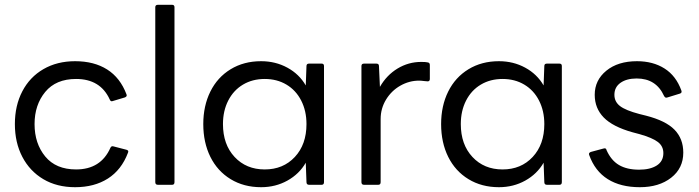

<svg xmlns="http://www.w3.org/2000/svg" viewBox="-20 -770 2912 800"><path d="M42 -253Q42 -330 73 -389.5Q104 -449 161 -482Q218 -515 293 -515Q372 -515 426.5 -480.5Q481 -446 507 -377L508 -373Q508 -367 500 -364L450 -349L446 -348Q440 -348 437 -356Q398 -441 297 -441Q213 -441 168.5 -387Q124 -333 124 -253Q124 -172 168.5 -118Q213 -64 297 -64Q400 -64 440 -154Q444 -163 453 -160L507 -146Q518 -143 513 -133Q486 -62 429.5 -26Q373 10 293 10Q217 10 160.5 -23.5Q104 -57 73 -116.5Q42 -176 42 -253Z M638 0Q627 0 627 -11V-740Q627 -750 638 -750H697Q707 -750 707 -740V-11Q707 0 697 0Z M827 -253Q827 -329 856.5 -388.5Q886 -448 941 -481.5Q996 -515 1068 -515Q1128 -515 1177.5 -488Q1227 -461 1254 -414L1257 -495Q1257 -505 1268 -505H1320Q1330 -505 1330 -495V-11Q1330 0 1320 0H1268Q1257 0 1257 -11L1254 -92Q1227 -45 1177.5 -17.5Q1128 10 1068 10Q996 10 941 -23.5Q886 -57 856.5 -116.5Q827 -176 827 -253ZM1257 -253Q1257 -308 1235 -351Q1213 -394 1173.5 -417.5Q1134 -441 1083 -441Q1032 -441 992.5 -417.5Q953 -394 931 -351Q909 -308 909 -253Q909 -168 957.5 -116Q1006 -64 1083 -64Q1160 -64 1208.5 -116Q1257 -168 1257 -253Z M1497 0Q1486 0 1486 -11V-495Q1486 -505 1497 -505H1548Q1559 -505 1559 -495L1563 -408Q1591 -457 1636.5 -484.5Q1682 -512 1735 -512Q1755 -512 1762 -510Q1771 -509 1771 -499V-441Q1771 -431 1762 -431Q1756 -431 1745.5 -432.5Q1735 -434 1726 -434Q1685 -434 1648 -413Q1611 -392 1588.5 -355Q1566 -318 1566 -274V-11Q1566 0 1556 0Z M1818 -253Q1818 -329 1847.5 -388.5Q1877 -448 1932 -481.5Q1987 -515 2059 -515Q2119 -515 2168.5 -488Q2218 -461 2245 -414L2248 -495Q2248 -505 2259 -505H2311Q2321 -505 2321 -495V-11Q2321 0 2311 0H2259Q2248 0 2248 -11L2245 -92Q2218 -45 2168.5 -17.5Q2119 10 2059 10Q1987 10 1932 -23.5Q1877 -57 1847.5 -116.5Q1818 -176 1818 -253ZM2248 -253Q2248 -308 2226 -351Q2204 -394 2164.5 -417.5Q2125 -441 2074 -441Q2023 -441 1983.5 -417.5Q1944 -394 1922 -351Q1900 -308 1900 -253Q1900 -168 1948.5 -116Q1997 -64 2074 -64Q2151 -64 2199.5 -116Q2248 -168 2248 -253Z M2435 -124 2434 -128Q2434 -134 2442 -137L2494 -151Q2496 -152 2499 -152Q2506 -152 2507 -145Q2526 -102 2559 -82.5Q2592 -63 2643 -63Q2689 -63 2716.5 -80.5Q2744 -98 2744 -132Q2744 -161 2721 -178.5Q2698 -196 2645 -211L2615 -219Q2533 -242 2495.5 -280.5Q2458 -319 2458 -375Q2458 -436 2506.5 -475.5Q2555 -515 2634 -515Q2701 -515 2749 -484.5Q2797 -454 2819 -393Q2820 -391 2820 -388Q2820 -385 2818 -383Q2816 -381 2813 -380L2761 -364Q2759 -363 2756 -363Q2751 -363 2747 -370Q2714 -443 2633 -443Q2591 -443 2565.5 -425Q2540 -407 2540 -375Q2540 -346 2563.5 -328Q2587 -310 2644 -295L2672 -288Q2754 -267 2790.5 -229.5Q2827 -192 2827 -134Q2827 -69 2776.5 -29.5Q2726 10 2646 10Q2566 10 2512.5 -23.5Q2459 -57 2435 -124Z"/></svg>

Font: LINE Seed Sans TH App
Style: Regular
Weight: 400
Designer: Dalton Maag Ltd | Thai characters by Cadson Demak Co.,Ltd.
Foundry: Dalton Maag Ltd
Version: Version 1.003